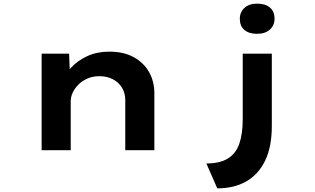

<svg xmlns="http://www.w3.org/2000/svg" viewBox="-20 -826 1731 1056"><path d="M209 0V-531H360L366 -383L320 -373Q336 -416 371.5 -454.5Q407 -493 460.5 -517.5Q514 -542 581 -542Q661 -542 716.5 -511Q772 -480 800.5 -428.5Q829 -377 829 -313V0H669V-276Q669 -315 650.5 -344.5Q632 -374 600 -390.5Q568 -407 527 -407Q489 -407 459.5 -393.5Q430 -380 410 -359.5Q390 -339 379.5 -315.5Q369 -292 369 -271V0H289Q249 0 229 0Q209 0 209 0ZM1175 210 1115 73Q1189 73 1233 46Q1277 19 1296 -35Q1315 -89 1315 -171V-531H1475V-133Q1475 -18 1438 58Q1401 134 1334 172Q1267 210 1175 210ZM1394 -640Q1349 -640 1324 -661.5Q1299 -683 1299 -723Q1299 -759 1324.5 -782.5Q1350 -806 1394 -806Q1439 -806 1464.5 -784.5Q1490 -763 1490 -723Q1490 -686 1464 -663Q1438 -640 1394 -640Z"/></svg>

Font: Lexend Zetta
Style: Bold
Weight: 700
Designer: Bonnie Shaver-Troup, Thomas Jockin
Foundry: Lexend
Version: Version 1.007